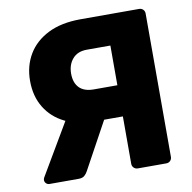

<svg xmlns="http://www.w3.org/2000/svg" viewBox="-79 -779 858 857"><g transform="rotate(-10 350.5 -350.0)"><path d="M477.4 0Q466.8 0 459.3 -7.2Q451.9 -14.5 451.9 -25.1V-240.1H318.9Q246.2 -240.1 190.2 -267.9Q134.1 -295.6 102.8 -346.8Q71.4 -398 71.4 -467.9Q71.4 -534.9 102.4 -587.3Q133.5 -639.7 193.7 -669.9Q254 -700 341.4 -700H606.6Q617.2 -700 624.5 -692.8Q631.7 -685.5 631.7 -674.9V-25.1Q631.7 -14.5 624.5 -7.2Q617.2 0 606.6 0ZM76.9 0Q68.3 0 61.9 -6.3Q55.6 -12.6 55.6 -21.2Q55.6 -26.2 58.6 -32.2L211.4 -291.5L378.9 -261.9L250.6 -27Q245.5 -17 236.3 -8.5Q227.1 0 209.5 0ZM345.1 -381.4H451.9V-561.3H345.1Q303 -561.3 280.2 -534.8Q257.5 -508.4 257.5 -468Q257.5 -426.9 279.4 -404.1Q301.4 -381.4 345.1 -381.4Z"/></g></svg>

Font: Rubik Light
Style: Regular
Weight: 300
Designer: Hubert and Fischer
Foundry: Hubert and Fischer
Version: Version 2.300;gftools[0.9.30]